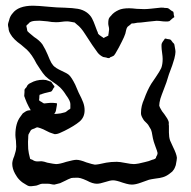

<svg xmlns="http://www.w3.org/2000/svg" viewBox="-20 -614 669 674"><path d="M588 -16Q585 -11 580 -8Q566 4 552 8Q543 11 525 13Q511 15 503 17Q494 20 475 27Q456 34 443 34Q434 34 423.5 31Q413 28 410 27Q388 19 377 19Q367 19 349 25Q331 31 320 31Q305 31 285 20Q272 14 263 11.5Q254 9 245 10Q235 10 230 11Q224 13 219 15.5Q214 18 210 20Q193 28 191 29L171 34Q165 34 159.5 32.5Q154 31 148 31H128Q124 31 116 34.5Q108 38 104 38Q87 41 81 39Q79 39 71 34Q46 21 33 -4Q23 -22 23 -39Q23 -50 30 -66Q36 -86 36 -88L37 -99L36 -120Q34 -134 34 -140Q34 -182 52 -205Q58 -214 60 -216Q72 -225 78 -226Q82 -227 90 -227Q103 -228 119.5 -223.5Q136 -219 144 -217Q158 -214 170 -214Q179 -214 193 -216Q197 -217 201 -218Q205 -219 209 -220Q213 -222 215.5 -224.5Q218 -227 220 -228Q226 -231 227 -233V-238V-249Q227 -260 212 -280Q203 -295 191 -307Q180 -317 166 -326Q148 -338 139 -347Q130 -357 121 -371Q112 -385 108 -391Q92 -423 74 -440Q75 -439 54 -457Q27 -476 17 -494Q16 -496 14.5 -498.5Q13 -501 12 -504Q10 -510 10 -515Q8 -523 8 -527Q8 -530 9.5 -535Q11 -540 12 -543Q15 -557 24 -567Q44 -594 96 -594Q112 -594 154 -590Q166 -589 179.5 -588Q193 -587 207 -587Q236 -586 253.5 -583Q271 -580 285 -570Q297 -561 303 -549.5Q309 -538 313.5 -525Q318 -512 321 -505Q323 -502 323.5 -499Q324 -496 325 -495Q327 -492 336 -486Q338 -485 340 -483.5Q342 -482 343 -481Q344 -480 346.5 -482Q349 -484 350 -484Q352 -485 355.5 -486.5Q359 -488 360 -489Q361 -490 360.5 -492Q360 -494 361 -495Q361 -499 362 -503Q363 -507 363 -511Q363 -516 361.5 -521.5Q360 -527 360 -532Q360 -547 364 -552Q365 -554 370 -559Q379 -571 397 -579Q410 -585 433 -585Q442 -585 460 -583L486 -582Q496 -582 509.5 -583.5Q523 -585 533 -586Q547 -588 554 -587Q557 -586 562.5 -586Q568 -586 570 -585Q574 -583 576.5 -580.5Q579 -578 581 -577L588 -573Q590 -570 590 -562L592 -554L585 -549Q582 -547 580 -544.5Q578 -542 575 -540Q570 -538 562 -538.5Q554 -539 552 -539Q538 -541 530 -541Q517 -540 500.5 -538Q484 -536 475 -535Q462 -535 450 -532Q443 -532 441 -531Q437 -527 437 -527Q435 -525 431 -522.5Q427 -520 426 -517Q424 -514 422.5 -507Q421 -500 420 -496Q416 -484 408 -468.5Q400 -453 397 -447L385 -426L380 -419Q377 -417 373.5 -415.5Q370 -414 367 -413Q366 -412 365 -411Q364 -410 362 -410Q357 -410 353 -412L342 -414Q330 -420 323 -429Q307 -450 279 -494Q264 -518 250 -528L242 -535L231 -537Q221 -539 216 -539Q206 -539 196.5 -537.5Q187 -536 177 -536Q162 -536 147 -539Q142 -539 130 -540.5Q118 -542 109 -541Q95 -541 87 -537Q85 -537 79 -530Q78 -529 75.5 -527Q73 -525 73 -524Q72 -523 73 -520Q74 -517 74 -516L76 -505Q76 -505 82 -499L100 -484Q119 -472 129 -458Q140 -440 147 -423Q149 -418 154.5 -405Q160 -392 167 -384Q175 -375 197 -365Q215 -357 222 -351Q231 -343 244 -317L256 -289Q267 -268 272 -254.5Q277 -241 277 -227Q277 -202 259 -187Q241 -172 207 -155Q204 -154 193 -148.5Q182 -143 172 -143L163 -146Q155 -148 143 -154.5Q131 -161 122 -164Q113 -167 111 -167Q109 -167 106 -165.5Q103 -164 101 -163Q92 -160 91 -159Q89 -158 87.5 -155.5Q86 -153 85 -151Q84 -149 82.5 -146.5Q81 -144 80 -142Q79 -138 79 -128Q78 -116 78.5 -106.5Q79 -97 79 -91Q81 -74 84 -64L86 -56L94 -53Q99 -49 105 -48Q109 -47 115.5 -47.5Q122 -48 126 -48Q135 -47 146 -43Q171 -38 177 -38Q189 -38 213 -46Q239 -53 248 -53Q261 -53 283 -44Q305 -37 313 -36Q323 -36 353 -43Q370 -46 390 -46Q400 -46 420 -42Q440 -38 450 -38Q455 -38 467 -40Q474 -42 488.5 -45Q503 -48 514 -53Q515 -53 519.5 -54.5Q524 -56 526 -58Q528 -59 528 -63Q533 -71 533 -75V-76Q533 -79 532 -81Q531 -83 531 -85Q528 -94 525 -101.5Q522 -109 520 -116Q516 -130 515 -138Q513 -152 510 -159L500 -176Q496 -181 490.5 -186Q485 -191 483 -195Q475 -208 475 -215V-219Q475 -242 486 -266Q497 -297 511 -320Q513 -323 526 -342Q541 -364 546 -375Q551 -388 551 -407Q551 -415 549 -429Q547 -443 547 -450V-457Q547 -463 556 -474Q557 -475 557.5 -476.5Q558 -478 559 -478Q560 -479 561.5 -478.5Q563 -478 564 -478Q566 -477 571 -476.5Q576 -476 578 -475Q580 -474 582 -471Q584 -468 585 -467Q586 -465 588.5 -463Q591 -461 592 -458L594 -447Q596 -437 596 -432Q596 -424 592 -408Q587 -389 573 -353Q564 -322 556 -303Q554 -297 548 -282Q542 -267 540 -254L539 -243Q540 -239 541.5 -236.5Q543 -234 544 -232Q547 -225 557 -213Q569 -197 572 -187Q573 -183 572.5 -179.5Q572 -176 573 -173Q573 -165 573 -149Q573 -133 577 -121Q585 -103 587 -99Q600 -73 601 -60Q601 -54 597 -34Q596 -31 593.5 -25Q591 -19 588 -16ZM171 -215Q163 -204 152 -196L145 -191Q142 -190 134 -190L126 -189Q123 -189 120.5 -191Q118 -193 117 -193Q105 -200 99 -209Q78 -241 69 -266L65 -277L66 -291V-299Q67 -302 73 -308Q74 -310 75.5 -313Q77 -316 79 -317Q80 -319 83 -320.5Q86 -322 88 -323Q107 -334 132 -334Q142 -334 151 -330Q152 -329 155 -328.5Q158 -328 159 -327Q161 -326 163.5 -321.5Q166 -317 168 -315Q169 -314 170 -313Q171 -312 171 -310Q171 -308 170 -307Q169 -306 168 -305Q167 -303 164.5 -298.5Q162 -294 160 -293Q159 -292 155 -291.5Q151 -291 149 -290Q143 -289 136.5 -287Q130 -285 127 -284Q126 -283 123 -282.5Q120 -282 119 -281Q118 -279 118 -270L117 -262Q119 -260 121.5 -258.5Q124 -257 126 -256Q128 -255 130.5 -253Q133 -251 135 -251H137L146 -252Q153 -253 165 -253L176 -252H179Q180 -250 180 -247Q180 -244 179 -241Q178 -238 177 -229.5Q176 -221 171 -215Z"/></svg>

Font: Rubik-Burned
Style: Regular
Weight: 400
Designer: NaN (generative design), Hubert & Fischer (Rubik source font outlines)
Foundry: NaN, Hubert & Fischer
Version: Version 1.000